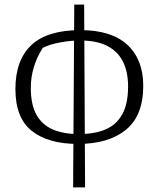

<svg xmlns="http://www.w3.org/2000/svg" viewBox="-20 -620 689 835"><path d="M319 6Q190 6 118.5 -50.5Q47 -107 47 -233Q47 -358 116 -423.5Q185 -489 330 -489Q465 -489 534 -425Q603 -361 603 -247Q603 -117 527.5 -55.5Q452 6 319 6ZM298 195 303 -600H346L350 195ZM323 -37Q393 -37 440 -57.5Q487 -78 512 -123.5Q537 -169 537 -244Q537 -309 514 -353.5Q491 -398 445 -421Q399 -444 327 -444Q287 -444 241.5 -435.5Q196 -427 166 -412Q140 -371 127 -327.5Q114 -284 114 -238Q114 -165 138.5 -121Q163 -77 209.5 -57Q256 -37 323 -37Z"/></svg>

Font: Piazzolla 24pt Light
Style: Regular
Weight: 300
Designer: Juan Pablo del Peral
Foundry: Huerta Tipografica
Version: Version 2.005